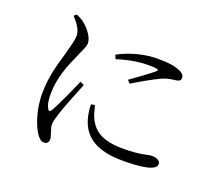

<svg xmlns="http://www.w3.org/2000/svg" viewBox="-125 -907 1251 1107"><g transform="rotate(20 500.0 -353.5)"><path d="M456 -591C536 -635 625 -653 695 -653C764 -653 802 -646 834 -632C855 -623 864 -609 864 -597C864 -584 858 -575 837 -572C813 -569 788 -567 755 -553C711 -533 640 -493 591 -462L574 -480C619 -512 690 -564 711 -582C723 -593 722 -600 656 -600C615 -600 550 -594 466 -567ZM445 -278C451 -254 460 -216 474 -191C508 -132 561 -97 684 -97C792 -97 830 -115 854 -115C881 -115 907 -106 907 -83C907 -43 814 -31 706 -31C550 -31 465 -83 435 -185C426 -215 422 -247 422 -274ZM153 -720C186 -684 210 -651 209 -615C208 -582 196 -547 184 -499C168 -439 136 -354 136 -235C136 -142 167 -52 194 -11C207 10 223 26 241 26C260 26 270 15 270 -4C270 -28 250 -60 250 -89C250 -107 257 -130 267 -161C278 -199 324 -312 345 -364L321 -376C299 -325 243 -200 221 -165C212 -152 205 -154 199 -166C191 -179 183 -199 183 -252C183 -351 221 -441 247 -497C271 -557 285 -575 285 -598C285 -640 241 -686 220 -703C203 -716 189 -724 169 -733Z"/></g></svg>

Font: Harano Aji Mincho KR
Style: Regular
Weight: 400
Foundry: Masamichi Hosoda
Version: HaranoAjiMinchoKR-Regular version 20230610;ttx 4.39.4